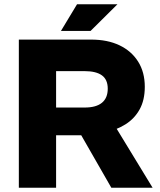

<svg xmlns="http://www.w3.org/2000/svg" viewBox="-20 -887 756 907"><path d="M69 0V-700H410Q488 -700 544.5 -673Q601 -646 632.5 -596Q664 -546 664 -477Q664 -414 639.5 -370Q615 -326 572.5 -299.5Q530 -273 475 -260.5Q420 -248 359 -248H245V0ZM506 0 354 -265 520 -297 701 0ZM245 -379H380Q434 -379 461.5 -401.5Q489 -424 489 -468Q489 -511 461.5 -531Q434 -551 379 -551H245ZM268 -741 344 -867H535L408 -741Z"/></svg>

Font: REM
Style: Bold
Weight: 700
Designer: Octavio Pardo
Foundry: Ashler Design
Version: Version 1.005;gftools[0.9.28]